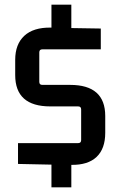

<svg xmlns="http://www.w3.org/2000/svg" viewBox="-20 -718 524 821"><path d="M200 83V-14L57 -17V-106H314Q327 -106 327 -119V-250Q327 -263 314 -263H195Q45 -263 45 -397V-462Q45 -529 84 -565Q123 -601 197 -600H200V-698H285V-598L411 -596V-507H161Q148 -507 148 -494V-368Q148 -355 161 -355H280Q430 -355 430 -222V-150Q430 -82 393 -47Q356 -12 285 -13V83Z"/></svg>

Font: Gemunu Libre SemiBold
Style: Regular
Weight: 600
Designer: Puspanada Ekanayake, Sola Matas, Pathum Egodawatta, Kosala Senevirathne
Foundry: mooniak
Version: Version 1.100